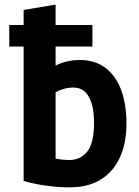

<svg xmlns="http://www.w3.org/2000/svg" viewBox="-20 -797 600 829"><path d="M281 12Q229 12 174.5 4Q120 -4 82 -16V-596H20V-689H82V-754L220 -777V-689H379V-596H220V-514Q249 -528 274 -533Q299 -538 325 -538Q391 -538 436 -503.5Q481 -469 503.5 -407.5Q526 -346 526 -263Q526 -179 497.5 -117Q469 -55 414.5 -21.5Q360 12 281 12ZM278 -106Q328 -106 357 -143Q386 -180 386 -267Q386 -316 376 -349.5Q366 -383 346.5 -401Q327 -419 297 -419Q275 -419 254.5 -413Q234 -407 220 -398V-112Q236 -109 251.5 -107.5Q267 -106 278 -106Z"/></svg>

Font: Ubuntu Sans Mono
Style: Bold
Weight: 700
Monospace: yes
Designer: Dalton Maag Ltd
Foundry: Dalton Maag Ltd
Version: Version 1.006